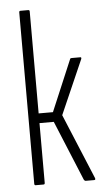

<svg xmlns="http://www.w3.org/2000/svg" viewBox="-51 -716 397 749"><g transform="rotate(-5 147.5 -341.5)"><path d="M291 -8Q294 0 287 0H254Q250 0 247 -5L150 -240H94V-6Q94 0 89 0H58Q53 0 53 -6V-677Q53 -683 58 -683H89Q94 -683 94 -677V-278H150L235 -479Q236 -482 241 -482H275Q278 -482 278.5 -480Q279 -478 278 -475L185 -263Z"/></g></svg>

Font: Sofia Sans Extra Condensed Light
Style: Regular
Weight: 300
Designer: Botio Nikoltchev, Ani Petrova
Foundry: lettersoup
Version: Version 4.101